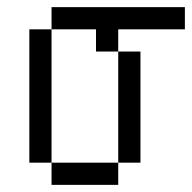

<svg xmlns="http://www.w3.org/2000/svg" viewBox="-20 -520 540 540"><path d="M500 -437.5V-500H125V-437.5H62.5Q62.5 -437.5 62.5 -62.5H125V0H312.5V-62.5H125Q125 -62.5 125 -437.5H250V-375H312.5V-62.5H375V-375H312.5V-437.5Z"/></svg>

Font: Unifont
Style: Regular
Weight: 500
Version: Version 15.1.04